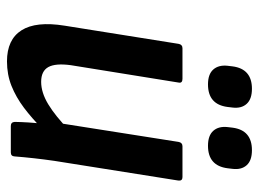

<svg xmlns="http://www.w3.org/2000/svg" viewBox="-116 -615 742 550"><g transform="rotate(90 255.0 -340.0)"><path d="M155.8 11Q93.3 11 66.8 -30.6Q40.3 -72.3 53.6 -154.4L105.6 -480.5Q107.6 -491.7 118.1 -491.7H205.8Q218.9 -491.7 216.5 -480.5L166.7 -171.7Q160.8 -128 172.1 -107.5Q183.5 -86.9 214.4 -86.9Q245.1 -86.9 278.7 -107.2Q312.3 -127.5 353.4 -167.4L347.6 -89Q318.6 -60.2 288.5 -37.5Q258.4 -14.9 226 -1.9Q193.6 11 155.8 11ZM341 0Q329.9 0 329.2 -11.1Q329.5 -29.7 330.8 -50.6Q332.1 -71.6 334.8 -92.2L332.3 -136.2L386.5 -480.5Q388.5 -491.7 399 -491.7H487.4Q498.5 -491.7 497.2 -479.9L440.8 -124.6Q436.5 -94.8 433.3 -66Q430.1 -37.1 428.1 -11.1Q427.7 0 416.7 0ZM397.5 -564.8Q368.2 -564.8 354.7 -580Q341.3 -595.1 344 -620.8L345.7 -635.1Q352.9 -690.7 410.2 -690.7Q439.9 -690.7 453.3 -675.6Q466.8 -660.5 463.7 -635.1L462 -620.8Q454.8 -564.8 397.5 -564.8ZM221.8 -564.8Q192.5 -564.8 179.1 -580Q165.7 -595.1 168.4 -620.8L170.1 -635.1Q177.3 -690.7 234.3 -690.7Q263.9 -690.7 277.5 -675.6Q291.2 -660.5 288.1 -635.1L286.4 -620.8Q279.2 -564.8 221.8 -564.8Z"/></g></svg>

Font: Sofia Sans Semi Condensed
Style: Italic
Weight: 400
Italic angle: -9°
Designer: Botio Nikoltchev, Ani Petrova
Foundry: lettersoup
Version: Version 4.101